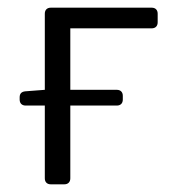

<svg xmlns="http://www.w3.org/2000/svg" viewBox="-20 -480 456 500"><path d="M390.6 -421.9V-444.3C390.6 -454.1 384.8 -460 375 -460H112.3C102.5 -460 96.7 -454.1 96.7 -444.3V-246.1L45.9 -242.2C36.1 -241.2 31.2 -236.3 31.2 -226.6V-220.7C31.2 -210.9 37.1 -205.1 46.9 -205.1H96.7V-15.6C96.7 -5.9 102.5 0 112.3 0H147.5C157.2 0 163.1 -5.9 163.1 -15.6V-205.1H284.2C293.9 -205.1 299.8 -210.9 299.8 -220.7V-230.5C299.8 -240.2 293.9 -246.1 284.2 -246.1H163.1V-406.2H375C384.8 -406.2 390.6 -412.1 390.6 -421.9Z"/></svg>

Font: Ed Sans Neue Light
Style: Regular
Weight: 300
Designer: Stephen Hutchings
Version: Version 1.004;PS 001.004;hotconv 1.0.88;makeotf.lib2.5.64775